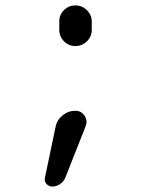

<svg xmlns="http://www.w3.org/2000/svg" viewBox="-20 -560 540 710"><path d="M173.8 129.9Q160.2 129.9 151.4 119.6Q142.6 109.4 146.5 95.7L185.5 -90.8Q190.4 -116.2 211.4 -133.3Q232.4 -150.4 258.8 -150.4Q280.3 -150.4 292.5 -132.3Q304.7 -114.3 296.9 -93.8L221.7 96.7Q215.8 111.3 202.1 120.6Q188.5 129.9 173.8 129.9ZM199.2 -480.5Q199.2 -505.9 216.8 -522.9Q234.4 -540 258.8 -540Q283.2 -540 301.3 -522.5Q319.3 -504.9 319.3 -480.5V-450.2Q319.3 -424.8 301.3 -407.2Q283.2 -389.6 258.8 -389.6Q234.4 -389.6 216.8 -407.2Q199.2 -424.8 199.2 -450.2Z"/></svg>

Font: Rounded-X Mgen+ 2m regular
Style: Regular
Weight: 400
Designer: [Source Han Sans]
Ryoko NISHIZUKA  (kana & ideographs); Paul D. Hunt (Latin, Greek & Cyrillic); Wenlong ZHANG  (bopomofo
Version: Version 1.059.20150602